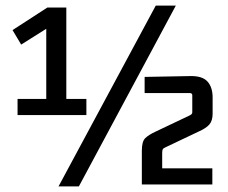

<svg xmlns="http://www.w3.org/2000/svg" viewBox="-20 -662 818 689"><path d="M290 -307V-249H43V-307ZM25 -554 150 -635H218V-249H146V-570L156 -565L56 -502ZM539 -642H611L263 7H190ZM489 -121Q489 -154 501 -166Q513 -178 539 -190L661 -248Q665 -250 667.5 -252.5Q670 -255 670 -259V-320Q670 -328 661 -328H499V-386L662 -389Q706 -390 724.5 -369.5Q743 -349 743 -312V-254Q743 -229 731.5 -215.5Q720 -202 693 -190L573 -133Q566 -130 564 -126Q562 -122 562 -113V-58H742V0H489Z"/></svg>

Font: Gemunu Libre ExtraLight Medium
Style: Regular
Weight: 500
Version: Version 1.100